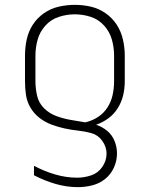

<svg xmlns="http://www.w3.org/2000/svg" viewBox="-20 -558 616 791"><path d="M301 213Q331 213 360.5 205.5Q390 198 413.5 179Q437 160 449.5 132Q462 104 462 74Q462 48 452 23Q442 -2 421.5 -19Q401 -36 376 -44Q404 -54 427 -71Q450 -88 465.5 -113Q481 -138 487.5 -166Q494 -194 494 -223V-329Q494 -362 486.5 -395Q479 -428 461 -456Q443 -484 415 -503.5Q387 -523 354.5 -530.5Q322 -538 288 -538Q255 -538 222 -530.5Q189 -523 161 -503.5Q133 -484 115 -456Q97 -428 90 -395Q83 -362 83 -329V-223Q83 -195 87 -167Q91 -139 105.5 -114.5Q120 -90 142.5 -72.5Q165 -55 191.5 -45Q218 -35 245.5 -29Q273 -23 301 -20Q329 -17 356.5 -9.5Q384 -2 401.5 22.5Q419 47 419 75Q419 104 401.5 129.5Q384 155 355.5 164.5Q327 174 298 174Q252 174 206.5 160.5Q161 147 120 125V164Q162 186 208 199.5Q254 213 301 213ZM331 -54Q301 -59 271.5 -64Q242 -69 213 -79.5Q184 -90 162 -111.5Q140 -133 133 -163Q126 -193 126 -223V-329Q126 -362 135 -394.5Q144 -427 167 -452.5Q190 -478 222.5 -488.5Q255 -499 288 -499Q322 -499 354 -488.5Q386 -478 409 -452.5Q432 -427 441 -394.5Q450 -362 450 -329V-223Q450 -195 444 -167Q438 -139 422.5 -115Q407 -91 383 -75.5Q359 -60 331 -54Z"/></svg>

Font: Iosevka Sparkle Extralight
Style: Regular
Weight: 200
Designer: Belleve Invis
Foundry: Belleve Invis
Version: Version 4.5.0; ttfautohint (v1.8.3)